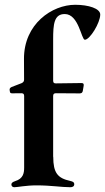

<svg xmlns="http://www.w3.org/2000/svg" viewBox="-20 -783 443 811"><path d="M82 -377.8V-75.3C82 -52.9 78.8 -28.4 43.7 -17.8C32 -13.8 28.1 -9.6 28.1 -3.6C28.1 3.6 33.4 7.8 40.8 7.8C53.6 7.8 89.8 0 133.9 0C197.4 0 238.3 7.8 276.6 7.8C283.7 7.8 293.7 6 293.7 -5C293.7 -12.4 289.1 -16 276.6 -18.8C223.7 -30.2 204.9 -52.6 204.9 -120.7H204.5V-377.8C204.9 -386 207.7 -388.8 215.9 -389.2L316.8 -388.5C324.9 -388.8 328.5 -391.7 329.9 -399.9L333.5 -421.2C334.5 -429.3 332 -432.2 323.9 -432.2L215.9 -430.8C207.7 -430.8 204.9 -433.6 204.5 -441.8V-616.1C204.5 -680.8 208.1 -723.7 253.6 -723.7C312.9 -723.7 323.5 -615.1 338.4 -615.1C359.7 -615.1 403.4 -686.8 403.4 -721.6C403.4 -747.2 353.7 -762.8 297.6 -762.8C200.3 -762.8 80.3 -682.2 81.3 -533.4L81.7 -447.4C81.7 -439.3 78.8 -435.4 71.4 -431.8L29.1 -415.5C21.7 -411.9 19.5 -408 21 -400.2L21.7 -396.3C22.7 -390.6 24.5 -388.8 32.3 -388.8L70.7 -389.2C78.8 -388.8 81.7 -386 82 -377.8Z"/></svg>

Font: Margiela Serif Semibold
Style: Regular
Weight: 600
Designer: Andreas Faust, Stefan Endress
Version: Version 1.002;FEAKit 1.0